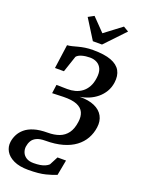

<svg xmlns="http://www.w3.org/2000/svg" viewBox="-254 -1089 1057 1441"><g transform="rotate(20 274.5 -368.0)"><path d="M165.5 261Q95 261 49.5 239.5Q4 218 -16 183.2Q-36 148.5 -30.5 108.5Q-26.5 78.5 -12.2 50.2Q2 22 29.2 -1.2Q56.5 -24.5 100.5 -38Q144.5 -51.5 208 -51.5Q260.5 -51.5 300 -66.2Q339.5 -81 364.5 -115Q389.5 -149 397 -206.5Q403.5 -250.5 389.2 -282Q375 -313.5 336 -329.8Q297 -346 227.5 -344.5L138 -341.5L147.5 -411L233.5 -409.5Q266 -409 295.5 -416.8Q325 -424.5 349.8 -442.8Q374.5 -461 391.2 -490.8Q408 -520.5 413.5 -563.5Q419.5 -607 407.8 -634.8Q396 -662.5 371.5 -676.2Q347 -690 315 -690Q280.5 -690 251 -681.8Q221.5 -673.5 209 -657.5L165 -526.5H93.5L120 -718Q139.5 -719.5 159.2 -724.5Q179 -729.5 202.2 -735.8Q225.5 -742 253.8 -746.5Q282 -751 317.5 -751Q407.5 -751 461.5 -730.8Q515.5 -710.5 537.2 -671.5Q559 -632.5 551 -576Q545 -534.5 525.5 -502Q506 -469.5 477 -445.5Q448 -421.5 412.8 -406.8Q377.5 -392 340.5 -386.5Q413.5 -387.5 461 -366.2Q508.5 -345 529.5 -306.2Q550.5 -267.5 543.5 -216.5Q537 -167 513.5 -125.2Q490 -83.5 449.2 -53Q408.5 -22.5 349.5 -5.8Q290.5 11 212.5 11Q168 11 142.5 23.5Q117 36 105.2 56.8Q93.5 77.5 90 102.5Q87 126 96 148.5Q105 171 127.2 185.2Q149.5 199.5 185.5 199.5Q214 199.5 237.2 195.8Q260.5 192 277.5 184.2Q294.5 176.5 305.5 166L341 98H409L386 221Q355 234 303 247.5Q251 261 165.5 261ZM292 -812.5 193 -970.5 239 -995.5Q264 -970 289 -944.2Q314 -918.5 338.5 -893Q372.5 -918.5 406.2 -944.2Q440 -970 474 -995.5L515.5 -971L365 -812.5Z"/></g></svg>

Font: Merriweather 20pt SemiBold
Style: Italic
Weight: 600
Italic angle: -7.8°
Version: Version 2.101